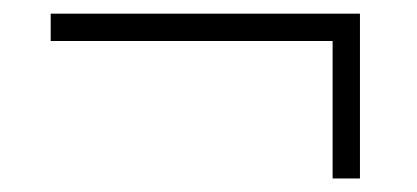

<svg xmlns="http://www.w3.org/2000/svg" viewBox="-20 -393 611 281"><path d="M506.8 -373V-131.8H466.8V-333H54.2V-373Z"/></svg>

Font: CAA NEO Sans Light
Style: Regular
Weight: 300
Version: Version 1.10